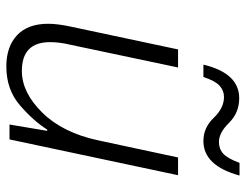

<svg xmlns="http://www.w3.org/2000/svg" viewBox="-105 -661 776 606"><g transform="rotate(90 283.0 -358.0)"><path d="M190 10Q263 10 313 -33.5Q363 -77 389 -119H393L373 0H420L533 -532H477L423 -280Q399 -168 335.5 -103.5Q272 -39 204 -39Q113 -39 113 -128Q113 -158 121 -191L193 -532H136L65 -198Q55 -153 55 -122Q55 -58 91 -24Q127 10 190 10ZM184 -612H223Q235 -649 250.5 -663Q266 -677 286 -677Q321 -677 352 -644.5Q383 -612 425 -612Q503 -612 534 -726H494Q480 -688 465 -674.5Q450 -661 428 -661Q399 -661 367.5 -693Q336 -725 290 -725Q211 -725 184 -612Z"/></g></svg>

Font: Noto Sans UI Light
Style: Italic
Weight: 300
Italic angle: -12°
Designer: Monotype Design Team
Foundry: Monotype Imaging Inc.
Version: Version 1.901